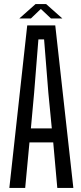

<svg xmlns="http://www.w3.org/2000/svg" viewBox="-20 -925 401 945"><path d="M26 0 114 -800H252L341 0H262L242 -224H125L104 0ZM132 -293H235L218 -468L197 -731H169L148 -468ZM75 -834 155 -905H207L287 -834H231L181 -881L132 -834Z"/></svg>

Font: Big Shoulders Display Medium
Style: Regular
Weight: 500
Designer: Patric King
Foundry: XO Type Co
Version: Version 1.000; ttfautohint (v1.8.2)